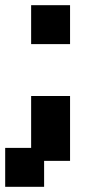

<svg xmlns="http://www.w3.org/2000/svg" viewBox="-70 -520 340 740"><path d="M-50 200H100V100H200V-150H50V50H-50ZM50 -350H200V-500H50Z"/></svg>

Font: LS-VG5000 Bold
Style: Regular
Weight: 400
Designer: Justin Bihan, 2021
Foundry: Justin Bihan, 2021
Version: Version 1.000;Glyphs 3.1.2 (3151)